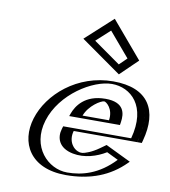

<svg xmlns="http://www.w3.org/2000/svg" viewBox="-94 -942 917 1037"><g transform="rotate(10 364.5 -423.5)"><path d="M345.4 -317C362.8 -364 411.8 -413 472.8 -413C524.8 -413 548.9 -371 540.4 -317ZM532.4 -173C384.8 -60 286.6 -141 312.9 -227H685.9C744.3 -418 658.9 -528 502.9 -528C347.9 -528 183.6 -406 137.8 -256C92.2 -107 181.9 15 336.9 15C450.9 15 556.2 -22 643.9 -119ZM449.3 -840 323.2 -725 519 -587 598.5 -664ZM324.8 -302 330.7 -318C350.3 -370.8 406.8 -428 477.4 -428C538.7 -428 565.2 -378.2 555.9 -319.2L553.2 -302ZM530.3 -155.3C424.2 -79 338 -94.7 306.1 -146.8C292.6 -168.9 288.8 -197.3 297.9 -227L302.5 -242H675.2C722.1 -415.4 642.6 -513 498.3 -513C351.2 -513 195.9 -397.2 152.8 -256C109.9 -115.8 194.3 0 341.5 0C446.2 0 539 -30.9 619.6 -112.1ZM444.7 -818.4 347 -729.3 520.8 -606.8 577.6 -661.7ZM324.8 -302H553.2L555.9 -319.2C565.2 -378.2 538.7 -428 477.4 -428C406.8 -428 350.3 -370.8 330.7 -318ZM530.3 -155.3 619.6 -112.1C539 -30.9 446.2 0 341.5 0C194.3 0 109.9 -115.8 152.8 -256C195.9 -397.2 351.2 -513 498.3 -513C642.6 -513 722.1 -415.4 675.2 -242H302.5L297.9 -227C288.8 -197.3 292.6 -168.9 306.1 -146.8C338 -94.7 424.2 -79 530.3 -155.3ZM444.7 -818.4 577.6 -661.7 520.8 -606.8 347 -729.3ZM345.4 -317H540.4C548.9 -371 524.7 -413 472.8 -413C411.8 -413 362.8 -364 345.4 -317ZM523.5 -166.4 532.6 -172.9 644.4 -118.8 629.3 -103.6C543.8 -17.5 444.5 15 336.9 15C181.9 15 92.2 -107 137.8 -256C183.6 -406 347.9 -528 502.9 -528C655.1 -528 739.2 -423.1 690.4 -242.5L686.2 -227H312.9C305.1 -201.6 308.2 -176.6 320.3 -156.9C348.3 -111.2 424.4 -95 523.5 -166.4ZM449.3 -840 598.5 -664 519 -587 323.2 -725ZM299.9 -302H578.1L580.6 -317.8C588.4 -367.1 580.9 -428 477.4 -428C363.7 -428 321.1 -359.6 305.5 -317.4ZM535.9 -145.4 599 -114.8C513.3 -24.3 422.9 0 341.5 0C237.1 0 131.3 -104 177.8 -256C224.6 -409.1 394 -513 498.3 -513C600.7 -513 700.4 -427 650.2 -242H277.5L272.9 -227C257.6 -176.9 274.8 -121.8 354.7 -106.1C418.8 -93.6 485.6 -114.3 535.9 -145.4ZM442.9 -796.1 555.9 -662.9 515 -623.3 367.5 -727.3ZM515.5 -317H370.4C391.8 -374.6 454.5 -413 472.8 -413C483.1 -413 525.6 -381.1 515.5 -317ZM494.9 -161C453 -130.8 417.7 -120 404 -118.3C394.9 -117.1 364.8 -120.1 345.5 -151.7C333.1 -171.8 329.3 -198.9 337.9 -227H711.2L715.3 -242.2C761.2 -411.9 696.7 -528 502.9 -528C305.1 -528 155 -394.2 112.8 -256C70.8 -118.9 139.1 15 336.9 15C469.7 15 575.2 -25.8 657.1 -108.3L664.8 -116.1L526 -183.3ZM451.1 -862.3 302.7 -726.9 524.8 -570.4 620.2 -662.8Z"/></g></svg>

Font: Hussar Outliner
Style: Obl
Weight: 700
Foundry: Cannot Into Space Fonts
Version: Version 0.92